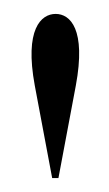

<svg xmlns="http://www.w3.org/2000/svg" viewBox="-20 -738 157 276"><path d="M30 -615 55 -482H64L89 -615C104 -696 81 -718 60 -718C39 -718 15 -696 30 -615Z"/></svg>

Font: RL Madena
Style: Regular
Weight: 400
Designer: I Kadek Wantara Putra
Foundry: Roughlines ID
Version: Version 1.000;Glyphs 3.1.2 (3151)